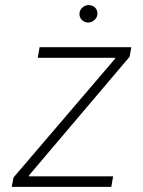

<svg xmlns="http://www.w3.org/2000/svg" viewBox="-20 -730 560 750"><path d="M32.7 -36.6 429.3 -500.4 430 -504.3H127.5L134.6 -545.5H492.9L486.2 -508.2L93.4 -45.1L92.7 -41.2H421.9L414.8 0H25.9ZM290.5 -677.9Q290.8 -684.3 293.9 -690.2Q296.9 -696 301.8 -700.5Q306.8 -704.9 313.2 -707.6Q319.6 -710.2 326.3 -710.2Q334.2 -710.2 340.7 -707.4Q347.3 -704.5 351.9 -699.8Q356.5 -695 358.8 -688.4Q361.2 -681.8 360.4 -674.4Q360.1 -668 357.1 -662.1Q354 -656.2 349.1 -651.8Q344.1 -647.4 337.9 -644.7Q331.7 -642 324.6 -642Q317.1 -642 310.5 -644.9Q304 -647.7 299.4 -652.5Q294.7 -657.3 292.3 -663.9Q289.8 -670.5 290.5 -677.9Z"/></svg>

Font: Inter P Extra Light
Style: Italic
Weight: 200
Italic angle: 9.39999°
Designer: Rasmus Andersson
Foundry: rsms
Version: Version 3.018;git-588b23468